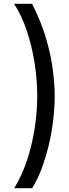

<svg xmlns="http://www.w3.org/2000/svg" viewBox="-20 -770 365 1011"><path d="M55 221Q96 154 123 72Q150 -10 163 -96.5Q176 -183 176 -264Q176 -351 162 -439.5Q148 -528 121 -608.5Q94 -689 54 -750H149Q199 -651 224.5 -561Q250 -471 259 -395.5Q268 -320 268 -265Q268 -204 260 -136.5Q252 -69 236 -3Q220 63 198 121Q176 179 149 221Z"/></svg>

Font: Teachers Medium
Style: Regular
Weight: 500
Designer: Alfredo Marco Pradil, Chank Diesel
Version: Version 1.001